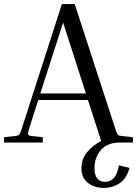

<svg xmlns="http://www.w3.org/2000/svg" viewBox="-22 -700 673 943"><path d="M614 125Q599 179 564 201Q529 223 489 223Q441 223 409.5 198Q378 173 378 128Q378 81 406.5 46.5Q435 12 475 -7L410 -209H166L125 -81Q114 -47 115.5 -40.5Q117 -34 133 -32L188 -26V0H-2V-26L52 -32Q63 -33 68 -35.5Q73 -38 77.5 -47.5Q82 -57 89 -81L282 -680H345L540 -81Q547 -57 551.5 -47.5Q556 -38 561 -35.5Q566 -33 576 -32L631 -26V0H567Q507 0 474.5 36Q442 72 442 127Q442 158 455 175.5Q468 193 494 193Q518 193 536 175.5Q554 158 562 112ZM176 -241H400L288 -589Z"/></svg>

Font: Inria Serif
Style: Regular
Weight: 400
Designer: Black Foundry Team
Foundry: Black Foundry
Version: Version 1.000; ttfautohint (v1.8.3)